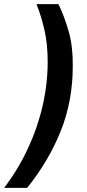

<svg xmlns="http://www.w3.org/2000/svg" viewBox="-70 -770 421 926"><path d="M212 -750Q241 -690 261.5 -617.5Q282 -545 281 -452Q281 -282 222.5 -137Q164 8 61 136H-50Q17 48 64 -52.5Q111 -153 135.5 -259.5Q160 -366 160 -472Q160 -557 144.5 -625Q129 -693 106 -750Z"/></svg>

Font: Cabin VF Beta
Style: Italic
Weight: 400
Italic angle: -7°
Designer: Pablo Impallari
Foundry: Pablo Impallari. http://www.impallari.com Igino Marini. http://www.ikern.com
Version: Version 2.300